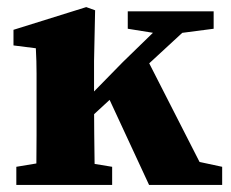

<svg xmlns="http://www.w3.org/2000/svg" viewBox="-20 -521 650 541"><path d="M26 0V-51L122 -67H199L296 -51V0ZM81 0Q82 -25 82.5 -62.5Q83 -100 83 -140Q83 -180 83 -212V-269Q83 -296 83 -314Q83 -332 82.5 -348.5Q82 -365 81 -385L18 -393V-437L223 -501L248 -492L245 -349V-228Q245 -188 245.5 -144.5Q246 -101 246.5 -63Q247 -25 248 0ZM169 -129V-199H182L326 -346L471 -487H557ZM400 0 278 -263 389 -365 563 -24 480 -78 606 -51V0ZM446 -423 340 -440V-489H582V-440L467 -425Z"/></svg>

Font: Source Serif 4 18pt
Style: Bold
Weight: 700
Designer: Frank Grießhammer
Foundry: Adobe Systems Incorporated
Version: Version 4.004;hotconv 1.0.116;makeotfexe 2.5.65601